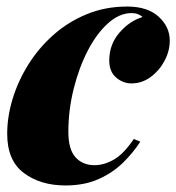

<svg xmlns="http://www.w3.org/2000/svg" viewBox="-20 -553 539 587"><path d="M382 -513Q345 -513 310 -481.5Q275 -450 248 -397.5Q221 -345 205 -280.5Q189 -216 189 -150Q189 -96 211 -72Q233 -48 269 -48Q298 -48 328 -65Q358 -82 389 -128L409 -120Q388 -87 356.5 -56Q325 -25 281.5 -5.5Q238 14 180 14Q104 14 53 -24Q2 -62 2 -144Q2 -196 18.5 -250.5Q35 -305 66.5 -355.5Q98 -406 143 -446Q188 -486 245 -509.5Q302 -533 369 -533Q431 -533 465 -502Q499 -471 499 -429Q499 -397 483 -367Q467 -337 440.5 -317.5Q414 -298 382 -298Q356 -298 335 -316Q314 -334 314 -368Q314 -417 345 -453Q376 -489 416 -501Q409 -507 401 -510Q393 -513 382 -513Z"/></svg>

Font: Playfair Display Black
Style: Italic
Weight: 900
Italic angle: -14°
Designer: Claus Eggers Sørensen
Foundry: Claus Eggers Sørensen
Version: Version 1.203